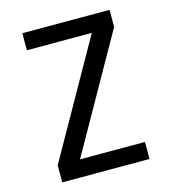

<svg xmlns="http://www.w3.org/2000/svg" viewBox="-109 -825 819 914"><g transform="rotate(-15 300.0 -367.5)"><path d="M85 0V-84L405 -651H85V-735H515V-651L195 -84H515V0Z"/></g></svg>

Font: Iosevka Aile Medium
Style: Regular
Weight: 500
Designer: Belleve Invis
Foundry: Belleve Invis
Version: Version 27.3.5; ttfautohint (v1.8.4)